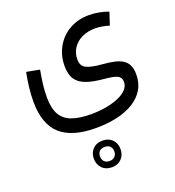

<svg xmlns="http://www.w3.org/2000/svg" viewBox="-160 -518 1067 1171"><g transform="rotate(-20 373.0 67.0)"><path d="M675 -370.1Q646.7 -380.9 614.1 -387Q581.5 -393.1 550 -393.1Q477.1 -393.1 421.6 -361Q366.2 -328.9 335.3 -273.8Q304.4 -218.8 304.4 -149.9Q304.4 -96.4 325.8 -64.6Q347.2 -32.7 392.2 -16.7Q437.3 -0.7 508.3 5.1Q568.8 10.5 590.5 22.5Q612.1 34.4 612.1 62.5Q612.1 90.3 591.1 112.2Q570.1 134 534.2 149Q498.3 164.1 452.6 171.9Q407 179.7 357.7 179.7Q280.8 179.7 232.2 161.6Q183.6 143.6 160.6 102.1Q137.7 60.5 137.7 -9Q137.7 -50.3 142.7 -91.9Q147.7 -133.5 156.7 -182.6L72 -198.5Q62 -148.4 56.8 -102.7Q51.5 -56.9 51.5 -13.2Q51.5 133.8 127 201.5Q202.4 269.3 357.4 269.3Q429.4 269.3 491.5 255.6Q553.5 241.9 599.9 214.1Q646.2 186.3 672.2 144Q698.2 101.8 698.2 44.9Q698.2 8.5 686.8 -15Q675.3 -38.6 653.1 -52.4Q630.9 -66.2 599 -73Q567.1 -79.8 526.4 -83Q451.2 -89.1 421.3 -105.1Q391.4 -121.1 391.4 -161.9Q391.4 -204.6 413 -236.6Q434.6 -268.6 471.9 -286.4Q509.3 -304.2 556.2 -304.2Q578.4 -304.2 603 -300Q627.7 -295.9 648.2 -288.8ZM365.5 395.3Q388.2 395.3 400 407.8Q411.9 420.4 411.9 440.4Q411.9 460.4 399.4 473.5Q387 486.6 365.4 486.6Q343 486.6 331.1 474Q319.1 461.4 319.1 440.4Q319.1 419.4 330.9 407.3Q342.8 395.3 365.5 395.3ZM365.5 354.5Q325.8 354.5 302.3 378.8Q278.8 403.1 278.8 440.4Q278.8 477.8 302.3 502.6Q325.8 527.3 365.5 527.3Q405.1 527.3 428.6 502.7Q452.1 478 452.1 440.4Q452.1 402.6 428.5 378.5Q404.8 354.5 365.5 354.5Z"/></g></svg>

Font: Estedad-FD-VF Thin
Style: Regular
Weight: 100
Designer: Amin Abedi
Version: Version 5.0